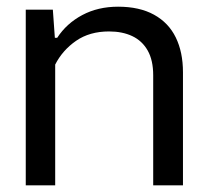

<svg xmlns="http://www.w3.org/2000/svg" viewBox="-20 -554 617 574"><path d="M57 0V-525H138L144 -441H151Q179 -484 226 -509Q273 -534 333 -534Q397 -534 440.5 -510Q484 -486 505.5 -442Q527 -398 527 -338V0H438V-329Q438 -374 421.5 -403Q405 -432 375.5 -446Q346 -460 306 -460Q248 -460 207.5 -432Q167 -404 145 -361V0Z"/></svg>

Font: Hubot Sans Condensed ExtraLight
Style: Regular
Weight: 400
Version: Version 2.000